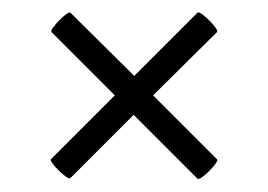

<svg xmlns="http://www.w3.org/2000/svg" viewBox="-20 -342 427 306"><path d="M224 -190 326 -291C330 -295 299 -326 295 -322L194 -221L92 -322C88 -325 58 -295 62 -291L163 -190L61 -88C58 -84 88 -54 92 -58L193 -159L295 -57C299 -53 330 -84 326 -88Z"/></svg>

Font: Cormorant Infant Book
Style: Regular
Weight: 500
Designer: Christian Thalmann (Catharsis Fonts)
Version: Version 1.000;PS 002.000;hotconv 1.0.88;makeotf.lib2.5.64775